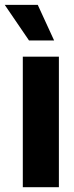

<svg xmlns="http://www.w3.org/2000/svg" viewBox="-51 -783 311 803"><path d="M44.4 0V-545.9H195.3V0ZM70.3 -613.8 -31.2 -762.7H106.9L175.3 -613.8Z"/></svg>

Font: Inter Tight
Style: Bold
Weight: 700
Designer: Rasmus Andersson
Foundry: rsms
Version: Version 3.004; ttfautohint (v1.8.4.7-5d5b)